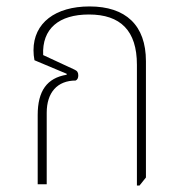

<svg xmlns="http://www.w3.org/2000/svg" viewBox="-20 -572 569 596"><path d="M405 4H413L433 -21V-382C433 -494 370 -552 258 -552C152 -552 84 -501 84 -416C84 -406 85 -395 87 -385L187 -343V-340C126 -330 97 -290 97 -215V0H125V-222C125 -285 158 -322 215 -322C221 -325 223 -331 223 -338C223 -347 220 -352 211 -356L114 -401C110 -483 163 -527 256 -527C354 -527 405 -477 405 -371Z"/></svg>

Font: Noto Serif Thai SemiCondensed Thin
Style: Regular
Weight: 100
Width: 4
Designer: Monotype Design Team
Foundry: Monotype Imaging Inc.
Version: Version 2.002